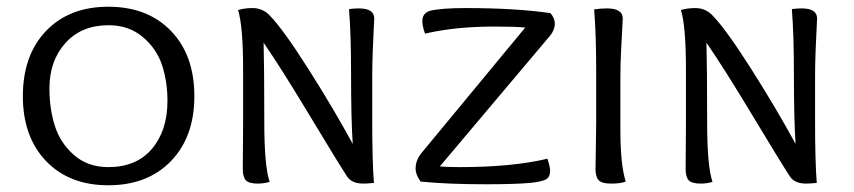

<svg xmlns="http://www.w3.org/2000/svg" viewBox="-20 -544 2541 571"><path d="M302 7Q186 7 117 -65Q48 -137 48 -258Q48 -380 117 -452Q186 -524 302 -524Q419 -524 488.5 -452Q558 -380 558 -258Q558 -137 488.5 -65Q419 7 302 7ZM478 -244Q478 -301 462 -350Q446 -399 404.5 -434Q363 -469 303 -469Q222 -469 174.5 -416Q127 -363 127 -281Q127 -221 143 -170Q159 -119 200 -83Q241 -47 302 -47Q386 -47 432 -101.5Q478 -156 478 -244Z M1092 0Q1072 2 1061 2Q1027 2 1013 -18Q983 -64 900 -202Q817 -340 764 -417Q766 -342 766 -181Q766 -49 782 -3Q764 2 747 2Q720 2 711 -8Q702 -18 702 -42Q702 -54 702.5 -103Q703 -152 703 -180V-336Q703 -466 688 -514Q706 -520 731 -520Q762 -520 783 -497Q822 -457 897 -339Q972 -221 1029 -116Q1024 -188 1024 -331Q1024 -439 1018 -517Q1034 -519 1047 -519Q1093 -519 1093 -489Q1093 -485 1091.5 -458Q1090 -431 1088.5 -391Q1087 -351 1087 -315V-181Q1087 -64 1092 0Z M1617 -505Q1630 -490 1630 -474Q1630 -455 1616 -438L1288 -49Q1316 -47 1346 -47Q1504 -47 1608 -72Q1616 -48 1616 -36Q1616 -16 1601.5 -9.5Q1587 -3 1556 0Q1512 4 1424 4Q1311 4 1231 -4Q1216 -24 1216 -43Q1216 -69 1236 -92L1542 -462Q1515 -465 1451 -465Q1334 -465 1244 -444Q1236 -466 1236 -481Q1236 -505 1259 -512Q1293 -520 1365 -520Q1512 -520 1617 -505Z M1753 -180V-336Q1753 -440 1747 -516Q1765 -519 1785 -519Q1832 -519 1832 -489Q1832 -485 1830.5 -458Q1829 -431 1827 -391Q1825 -351 1825 -315V-158Q1825 -53 1841 -4Q1826 2 1797 2Q1770 2 1760.5 -8Q1751 -18 1751 -42Q1751 -54 1752 -103Q1753 -152 1753 -180Z M2409 0Q2389 2 2378 2Q2344 2 2330 -18Q2300 -64 2217 -202Q2134 -340 2081 -417Q2083 -342 2083 -181Q2083 -49 2099 -3Q2081 2 2064 2Q2037 2 2028 -8Q2019 -18 2019 -42Q2019 -54 2019.5 -103Q2020 -152 2020 -180V-336Q2020 -466 2005 -514Q2023 -520 2048 -520Q2079 -520 2100 -497Q2139 -457 2214 -339Q2289 -221 2346 -116Q2341 -188 2341 -331Q2341 -439 2335 -517Q2351 -519 2364 -519Q2410 -519 2410 -489Q2410 -485 2408.5 -458Q2407 -431 2405.5 -391Q2404 -351 2404 -315V-181Q2404 -64 2409 0Z"/></svg>

Font: Overlock SC
Style: Regular
Weight: 400
Designer: Dario Muhafara
Foundry: Dario Manuel Muhafara
Version: Version 1.001